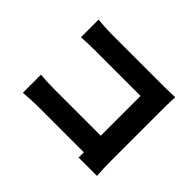

<svg xmlns="http://www.w3.org/2000/svg" viewBox="-148 -995 1297 1297"><g transform="rotate(45 500.0 -347.0)"><path d="M136 -186V-13C172 -17 235 -20 273 -20H712L711 30H887C884 -9 882 -66 882 -100V-619C882 -652 884 -696 885 -720C870 -719 822 -717 790 -717H280C244 -717 188 -720 148 -724V-556C179 -558 235 -560 280 -560H713V-180H268C221 -180 175 -183 136 -186Z"/></g></svg>

Font: Noto Sans HK Black
Style: Regular
Weight: 900
Designer: Ryoko NISHIZUKA 西塚涼子 (kana, bopomofo & ideographs); Paul D. Hunt (Latin, Greek & Cyrillic); Sandoll Communications 산돌커뮤니
Foundry: Adobe
Version: Version 2.004;hotconv 1.0.118;makeotfexe 2.5.65603